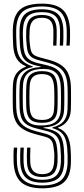

<svg xmlns="http://www.w3.org/2000/svg" viewBox="-20 -825 459 1053"><path d="M211.5 207.8Q134.2 207.8 96.2 174.6Q58.2 141.5 54.5 64Q53.8 49.8 54 27Q54.2 4.2 56 -15.5H74.2Q72.5 4.2 72.2 27Q72 49.8 72.8 64Q75.8 133 109.4 162.5Q143 192 211.5 192Q284 192 316.5 162.2Q349 132.5 350.8 63.8Q351.2 48 350.8 29Q350.2 10 348.8 -9Q346.5 -42 338.2 -64.1Q330 -86.2 313 -100.2Q296 -114.2 267.5 -122.2V-126.5Q308 -135.8 328 -159.1Q348 -182.5 350 -221.8Q350.5 -234.2 350.9 -250.6Q351.2 -267 351.2 -284.5Q351.2 -302 351.1 -318.1Q351 -334.2 350.5 -346.2Q349 -404.8 325.2 -435.4Q301.5 -466 244 -481L195.8 -494Q170.5 -500.2 155.9 -509.9Q141.2 -519.5 134.6 -535.9Q128 -552.2 126.2 -578.8Q124 -599.8 123.5 -621Q123 -642.2 124 -660.5Q126.8 -704.5 146.8 -723.8Q166.8 -743 210 -743Q251.5 -743 270.5 -723.8Q289.5 -704.5 291 -661Q291.2 -646.8 290.9 -621Q290.5 -595.2 289.5 -575H271.5Q272.5 -595.2 272.8 -621Q273 -646.8 272.8 -661Q271.2 -696 256.2 -711.8Q241.2 -727.5 210 -727.5Q177 -727.5 161 -711.9Q145 -696.2 142.5 -660.2Q141.2 -642.2 141.2 -620.8Q141.2 -599.2 144.5 -578.2Q146.2 -556 151.5 -542.8Q156.8 -529.5 168.5 -522.1Q180.2 -514.8 201 -509.5L248.5 -496.8Q313.2 -479.2 340.2 -445.2Q367.2 -411.2 369 -346.2Q369.2 -334.2 369.4 -318.1Q369.5 -302 369.5 -284.4Q369.5 -266.8 369.2 -250.4Q369 -234 368.5 -221.5Q366.5 -184 347.9 -159.9Q329.2 -135.8 298.8 -126V-123Q332.8 -110.5 348.5 -81Q364.2 -51.5 367 -9Q368.5 10 369 29.1Q369.5 48.2 369 64Q367.8 141 330.9 174.4Q294 207.8 211.5 207.8ZM211.5 176.8Q274 176.8 302.1 150.5Q330.2 124.2 332.2 63.5Q332.8 48.2 332.2 29.4Q331.8 10.5 330.2 -9Q327.2 -50 315.6 -72.4Q304 -94.8 280.6 -105.6Q257.2 -116.5 218.8 -123L219 -126Q275.2 -129 302.1 -152.4Q329 -175.8 331.5 -222Q332.2 -233.8 332.5 -250Q332.8 -266.2 332.8 -283.9Q332.8 -301.5 332.6 -317.9Q332.5 -334.2 332 -346.2Q330.5 -398.2 309.5 -426.8Q288.5 -455.2 238.5 -467L190.8 -478Q160.5 -485.2 143 -496.8Q125.5 -508.2 117.6 -527.8Q109.8 -547.2 107.8 -578Q106.2 -600 105.5 -621.2Q104.8 -642.5 105.8 -660.8Q108 -713.2 132.2 -735.9Q156.5 -758.5 210 -758.5Q260.8 -758.5 284.1 -735.9Q307.5 -713.2 309.2 -661.2Q309.8 -647 309.2 -621.1Q308.8 -595.2 307.8 -575H325.8Q327.5 -595 327.8 -621Q328 -647 327.5 -661.2Q325 -722 297.2 -748Q269.5 -774 210 -774Q146.2 -774 117.6 -747.8Q89 -721.5 87.2 -660.8Q86.8 -642.8 87.2 -621.2Q87.8 -599.8 89.2 -578Q91.5 -543 100.8 -520.4Q110 -497.8 130.4 -484.6Q150.8 -471.5 185.8 -464L203 -460.2V-457.2Q147.2 -454.5 118.9 -430Q90.5 -405.5 88 -359.2Q87.2 -347.2 86.9 -331.1Q86.5 -315 86.5 -297.2Q86.5 -279.5 86.9 -263.2Q87.2 -247 87.5 -235Q89.2 -181.5 110.2 -156.8Q131.2 -132 182.5 -119.8L228.8 -108.2Q259.2 -101.2 276.5 -89.8Q293.8 -78.2 301.8 -59Q309.8 -39.8 311.8 -8.8Q313.5 10.5 314 29.2Q314.5 48 314 63.5Q311.8 115.8 287.9 138.5Q264 161.2 211.5 161.2Q160.8 161.2 136 138.4Q111.2 115.5 109.2 63.8Q108.8 49.5 109 27Q109.2 4.5 110.5 -15.5H92.2Q90.8 4.5 90.6 27.1Q90.5 49.8 91 63.8Q93.5 124.2 122.9 150.5Q152.2 176.8 211.5 176.8ZM211.5 145.8Q170.2 145.8 149.6 126.5Q129 107.2 127.8 63.8Q127 49.5 127.2 27Q127.5 4.5 128.5 -15.5H146.8Q145.5 4.8 145.4 27.1Q145.2 49.5 145.8 63.8Q147.5 98.8 163.9 114.5Q180.2 130.2 211.5 130.2Q244 130.2 259.2 114.6Q274.5 99 276.8 63Q278 47.5 278 28.6Q278 9.8 274.8 -8.8Q273 -30.8 267.6 -44Q262.2 -57.2 250.6 -65Q239 -72.8 218.5 -77.5L172 -89.8Q108 -106.8 80.1 -139Q52.2 -171.2 50.5 -235Q50.2 -247 50 -263.4Q49.8 -279.8 49.8 -297.4Q49.8 -315 50 -331.4Q50.2 -347.8 51 -359.5Q53 -400.8 71.6 -424.2Q90.2 -447.8 121.5 -459V-462.2Q86.2 -476.5 70.2 -505.4Q54.2 -534.2 52.2 -577.8Q51.2 -599.5 50.5 -621.1Q49.8 -642.8 50.2 -661.2Q51.5 -712.5 67.9 -744.1Q84.2 -775.8 119 -790.4Q153.8 -805 210 -805Q287.5 -805 323.9 -772Q360.2 -739 364 -661.2Q364.8 -647 364.2 -620.9Q363.8 -594.8 362 -575H344Q345.8 -594.8 346 -620.9Q346.2 -647 345.8 -661.2Q342.8 -730.2 310.8 -759.9Q278.8 -789.5 210 -789.5Q135.8 -789.5 103.1 -759.8Q70.5 -730 68.8 -661Q68.2 -642.5 68.9 -621Q69.5 -599.5 70.8 -578Q72.8 -544.5 82.6 -521.9Q92.5 -499.2 111.5 -484.8Q130.5 -470.2 159.5 -461V-457.5Q120.2 -449.8 96 -428Q71.8 -406.2 69.5 -359.2Q68.8 -347.5 68.5 -331.2Q68.2 -315 68.2 -297.2Q68.2 -279.5 68.5 -263.2Q68.8 -247 69 -235Q70.8 -177.5 95.5 -148.8Q120.2 -120 176.5 -105.5L223.5 -93.2Q248 -87.2 262.5 -77.5Q277 -67.8 284.1 -51.2Q291.2 -34.8 293.5 -8.8Q295.5 10 295.9 28.9Q296.2 47.8 295.5 63.2Q293 107.2 273.2 126.5Q253.5 145.8 211.5 145.8ZM199.8 -136.8Q151.5 -137.8 129.6 -160.9Q107.8 -184 105.8 -235Q105.5 -246.5 105.1 -262.8Q104.8 -279 104.8 -296.6Q104.8 -314.2 105.1 -330.5Q105.5 -346.8 106.2 -358.8Q109.2 -406.8 138 -427.4Q166.8 -448 222.5 -447Q267.8 -446.5 289.8 -422.2Q311.8 -398 313.5 -346.2Q314 -334.5 314.2 -318.4Q314.5 -302.2 314.5 -284.6Q314.5 -267 314.2 -250.8Q314 -234.5 313.2 -222.2Q310.5 -176.8 283.9 -156.2Q257.2 -135.8 199.8 -136.8ZM209.2 -151.5Q250 -151 271 -167.2Q292 -183.5 294.8 -222.2Q295.5 -234.2 295.9 -250.8Q296.2 -267.2 296.2 -285Q296.2 -302.8 296 -319Q295.8 -335.2 295 -346.2Q293 -392.8 274.4 -413.8Q255.8 -434.8 209.2 -434.8Q170.5 -434.8 149.1 -417.5Q127.8 -400.2 124.8 -358.8Q123.8 -346.5 123.5 -330.1Q123.2 -313.8 123.2 -296.1Q123.2 -278.5 123.5 -262.5Q123.8 -246.5 124.2 -235Q126 -192 144.5 -171.9Q163 -151.8 209.2 -151.5ZM209.2 -167.2Q172.5 -167.5 158.6 -183.5Q144.8 -199.5 142.8 -235Q142 -245.8 141.6 -261.4Q141.2 -277 141.2 -294.6Q141.2 -312.2 141.8 -329Q142.2 -345.8 143.2 -358.5Q146 -391.8 163.1 -405.2Q180.2 -418.8 209.2 -418.8Q246.2 -418.8 260.4 -401.6Q274.5 -384.5 276.8 -346.2Q277.2 -335.5 277.8 -319.5Q278.2 -303.5 278.2 -285.8Q278.2 -268 277.8 -251.5Q277.2 -235 276.2 -222.5Q273.8 -192 257.4 -179.4Q241 -166.8 209.2 -167.2Z"/></svg>

Font: Big Shoulders Inline Text Thin SemiBold
Style: Regular
Weight: 600
Version: Version 2.002